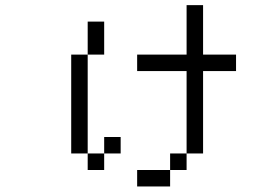

<svg xmlns="http://www.w3.org/2000/svg" viewBox="-20 -582 1040 728"><path d="M437.5 0V-62.5H375V0H312.5V62.5H375V0ZM875 -312.5V-375H750V-562.5H687.5V-375H500V-312.5H687.5V0H625V62.5H500V125H625V62.5H687.5V0H750V-312.5ZM312.5 0Q312.5 0 312.5 -375H250Q250 -375 250 0ZM312.5 -375H375Q375 -375 375 -500H312.5Q312.5 -500 312.5 -375Z"/></svg>

Font: UnifontExMono
Style: Regular
Weight: 500
Version: Version 15.0.06